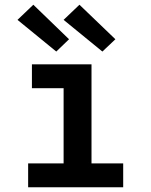

<svg xmlns="http://www.w3.org/2000/svg" viewBox="-20 -792 640 812"><path d="M99 0V-101H249V-419H115V-520H367V-101H501V0ZM413 -574 249 -708 316 -772 468 -626ZM218 -574 54 -708 121 -772 272 -626Z"/></svg>

Font: Iosevka SS04 Extended
Style: Bold
Weight: 700
Width: 7
Monospace: yes
Designer: Belleve Invis
Foundry: Belleve Invis
Version: Version 19.0.0; ttfautohint (v1.8.4)